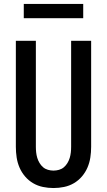

<svg xmlns="http://www.w3.org/2000/svg" viewBox="-20 -941 540 969"><path d="M250 8Q223 8 196.5 2.5Q170 -3 147 -16.5Q124 -30 106.5 -50.5Q89 -71 78.5 -95.5Q68 -120 64 -146.5Q60 -173 60 -200V-735H161V-200Q161 -186 162.5 -172Q164 -158 168 -144.5Q172 -131 179.5 -118.5Q187 -106 197.5 -97Q208 -88 222 -84Q236 -80 250 -80Q264 -80 278 -84Q292 -88 302.5 -97Q313 -106 320.5 -118.5Q328 -131 332 -144.5Q336 -158 337.5 -172Q339 -186 339 -200V-735H440V-200Q440 -173 436 -146.5Q432 -120 421.5 -95.5Q411 -71 393.5 -50.5Q376 -30 353 -16.5Q330 -3 303.5 2.5Q277 8 250 8ZM100 -849V-921H400V-849Z"/></svg>

Font: Iosevka SS04 Semibold
Style: Regular
Weight: 600
Monospace: yes
Designer: Belleve Invis
Foundry: Belleve Invis
Version: Version 19.0.0; ttfautohint (v1.8.4)